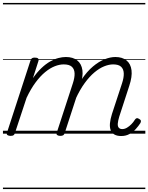

<svg xmlns="http://www.w3.org/2000/svg" viewBox="-20 -905 1004 1300"><path d="M801 16Q773 16 755 6Q737 -4 729.5 -23.5Q722 -43 724.5 -70.5Q727 -98 738 -133L806 -340Q819 -379 818 -408Q817 -437 800 -453Q783 -469 746 -469Q718 -469 685.5 -456Q653 -443 619.5 -415Q586 -387 553.5 -342.5Q521 -298 492 -235H468Q496 -313 532.5 -367Q569 -421 609.5 -455Q650 -489 689 -504Q728 -519 761 -519Q808 -519 836.5 -496Q865 -473 870.5 -429.5Q876 -386 855 -323L787 -114Q779 -87 777.5 -68.5Q776 -50 784 -40.5Q792 -31 808 -31Q824 -31 840 -40.5Q856 -50 870 -64.5Q884 -79 893 -94Q897 -101 904 -104Q911 -107 922 -100Q933 -94 934 -86.5Q935 -79 930 -71Q918 -52 899.5 -31.5Q881 -11 856.5 2.5Q832 16 801 16ZM51 15Q39 15 31 10Q23 5 27 -6L186 -494Q190 -506 196 -510.5Q202 -515 215 -515Q232 -515 238 -509Q244 -503 240 -491L203 -376Q231 -416 260.5 -444Q290 -472 319 -488.5Q348 -505 375 -512Q402 -519 426 -519Q474 -519 503 -496Q532 -473 538 -429.5Q544 -386 522 -323L418 -4Q415 6 408.5 10.5Q402 15 387 15Q376 15 368 10Q360 5 364 -6L473 -340Q486 -379 485 -408Q484 -437 466.5 -453Q449 -469 411 -469Q383 -469 351 -456.5Q319 -444 286 -417Q253 -390 221 -347Q189 -304 160 -243L81 -4Q78 6 72 10.5Q66 15 51 15ZM0 365H964V375H0ZM0 -20H964V0H0ZM0 -505H964V-500H0ZM0 -885H964V-875H0Z"/></svg>

Font: Playwrite DK Loopet Guides
Style: Regular
Weight: 400
Designer: Veronika Burian, José Scaglione
Foundry: TypeTogether
Version: Version 1.003